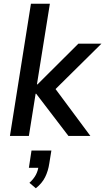

<svg xmlns="http://www.w3.org/2000/svg" viewBox="-20 -725 561 1024"><path d="M33 0 145 -705H246L177 -275H180L398 -492H521L258 -232L257 -276L462 0H345L173 -225H170L134 0ZM171 279 137 250Q160 229 171.5 207Q183 185 186 158L203 170H134L148 78H254L243 146Q237 187 220.5 220Q204 253 171 279Z"/></svg>

Font: Nunito Sans 10pt SemiCondensed SemiBold
Style: Italic
Weight: 600
Width: 4
Italic angle: -9°
Designer: Vernon Adams
Foundry: Vernon Adams
Version: Version 3.101;gftools[0.9.27]